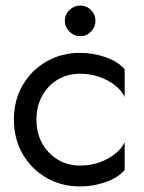

<svg xmlns="http://www.w3.org/2000/svg" viewBox="-20 -660 518 690"><path d="M111 -230Q111 -278 131.5 -315.5Q152 -353 187.5 -374Q223 -395 268 -395Q305 -395 337.5 -383.5Q370 -372 394 -353Q418 -334 428 -311V-411Q404 -439 359.5 -454.5Q315 -470 268 -470Q201 -470 147 -439Q93 -408 61.5 -354Q30 -300 30 -230Q30 -161 61.5 -106.5Q93 -52 147 -21Q201 10 268 10Q315 10 359.5 -5.5Q404 -21 428 -49V-149Q418 -127 394 -107.5Q370 -88 337.5 -76.5Q305 -65 268 -65Q223 -65 187.5 -86.5Q152 -108 131.5 -145Q111 -182 111 -230ZM213 -585Q213 -563 229.5 -546.5Q246 -530 268 -530Q291 -530 307 -546.5Q323 -563 323 -585Q323 -608 307 -624Q291 -640 268 -640Q246 -640 229.5 -624Q213 -608 213 -585Z"/></svg>

Font: Jost* Book
Style: Regular
Weight: 400
Version: Version 3.000